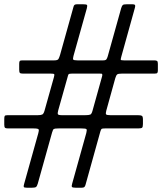

<svg xmlns="http://www.w3.org/2000/svg" viewBox="-50 -825 760 900"><path d="M311.5 -805Q303 -805 299.5 -802.2Q296 -799.5 294.5 -793L231.5 -567.5Q228 -555.5 224.2 -548.8Q220.5 -542 204.5 -542H54.5Q45 -542 42.5 -538.8Q40 -535.5 40 -525.5V-498.5Q40 -487 43 -483.5Q46 -480 57 -480H186.5Q201.5 -480 203.8 -477.5Q206 -475 203 -464L158.5 -305.5Q154.5 -291.5 148 -288.2Q141.5 -285 125.5 -285H-15Q-25.5 -285 -27.8 -281.5Q-30 -278 -30 -267V-240.5Q-30 -229.5 -26.5 -226.2Q-23 -223 -12 -223H107Q128.5 -223 131 -218.5Q133.5 -214 129.5 -200.5L63 37.5Q60 47.5 61.5 51.2Q63 55 77 55H98.5Q114 55 118.8 51.5Q123.5 48 127 36L194 -203.5Q198 -218 202.5 -220.5Q207 -223 225 -223H331.5Q351.5 -223 355 -219.8Q358.5 -216.5 354.5 -201.5L288.5 35Q285 46.5 287 50.8Q289 55 305.5 55H332Q341.5 55 345 52Q348.5 49 350.5 42.5L420.5 -209Q423.5 -219 426.5 -221Q429.5 -223 442 -223H597Q611.5 -223 615.8 -226.2Q620 -229.5 620 -243.5V-264.5Q620 -279 615.2 -282Q610.5 -285 597 -285H468.5Q450.5 -285 447.5 -288.8Q444.5 -292.5 448 -305.5L490.5 -459Q494.5 -472 499.2 -476Q504 -480 521.5 -480H675Q684.5 -480 687.2 -483Q690 -486 690 -495V-526Q690 -536.5 686.2 -539.2Q682.5 -542 673 -542H531.5Q516.5 -542 516 -545Q515.5 -548 518.5 -559L581.5 -785.5Q584.5 -795 583.5 -800Q582.5 -805 569 -805H544.5Q529.5 -805 525.5 -801.5Q521.5 -798 518 -786.5L455 -561Q452.5 -552.5 449 -547.2Q445.5 -542 433.5 -542H313Q295.5 -542 293.2 -546Q291 -550 294.5 -563L357 -786Q360 -798 357.8 -801.5Q355.5 -805 339.5 -805ZM404 -480Q417.5 -480 424.8 -479.8Q432 -479.5 428.5 -467L383.5 -305.5Q379.5 -290.5 373 -287.8Q366.5 -285 347.5 -285H241.5Q223 -285 221.2 -290Q219.5 -295 223 -308L266.5 -462.5Q269 -473 271.2 -476.5Q273.5 -480 287.5 -480Z"/></svg>

Font: Besley Medium
Style: Italic
Weight: 500
Italic angle: -13°
Designer: Owen Earl
Foundry: indestructible type*
Version: Version 2.001